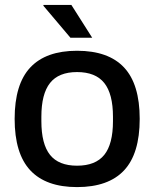

<svg xmlns="http://www.w3.org/2000/svg" viewBox="-20 -743 623 775"><path d="M352.1 -590.8H264.2L154.8 -720.2L155.8 -723.1H268.1ZM291 12.2Q165.5 12.2 102.3 -55.4Q39.1 -123 39.1 -263.2Q39.1 -403.3 102.3 -470.7Q165.5 -538.1 291 -538.1Q417.5 -538.1 480.7 -470.7Q543.9 -403.3 543.9 -263.2Q543.9 -122.6 480.7 -55.2Q417.5 12.2 291 12.2ZM291 -74.2Q365.7 -74.2 400.9 -117.9Q436 -161.6 436 -253.9V-272Q436 -363.8 400.9 -408Q365.7 -452.1 291 -452.1Q216.8 -452.1 181.9 -408Q147 -363.8 147 -272V-253.9Q147 -161.6 181.9 -117.9Q216.8 -74.2 291 -74.2Z"/></svg>

Font: Archivo Medium
Style: Regular
Weight: 500
Designer: Hector Gatti
Foundry: Omnibus-Type
Version: Version 2.001